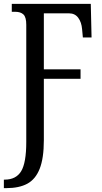

<svg xmlns="http://www.w3.org/2000/svg" viewBox="-33 -734 526 994"><path d="M-13 196H-9Q50 196 76.5 152.5Q103 109 103 1V-606Q103 -645 88.5 -659Q74 -673 45 -673H28V-714H437L441 -540H396L392 -583Q389 -619 372 -642Q355 -665 324 -665H194V-375H384V-326H194V-8Q194 85 172.5 139.5Q151 194 108.5 217Q66 240 -1 240H-13Z"/></svg>

Font: Noto Serif Cond
Style: Regular
Weight: 400
Width: 3
Designer: Monotype Design Team
Foundry: Monotype Imaging Inc.
Version: Version 1.001